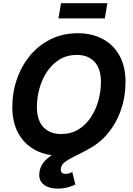

<svg xmlns="http://www.w3.org/2000/svg" viewBox="-20 -940 811 1171"><path d="M346.7 9.8Q260.3 9.8 194.6 -25.1Q128.9 -60.1 92 -126.7Q55.2 -193.4 55.2 -287.6Q55.2 -377 83.3 -457.8Q111.3 -538.6 163.6 -601.6Q215.8 -664.6 289.6 -700.9Q363.3 -737.3 454.6 -737.3Q540.5 -737.3 606.2 -702.4Q671.9 -667.5 708.7 -601.1Q745.6 -534.7 745.6 -439.9Q745.6 -350.6 717.5 -269.5Q689.5 -188.5 637.2 -125.7Q585 -63 511.5 -26.6Q438 9.8 346.7 9.8ZM353 -122.6Q413.1 -122.6 458.5 -150.6Q503.9 -178.7 534.4 -225.1Q564.9 -271.5 580.3 -327.6Q595.7 -383.8 595.7 -439.9Q595.7 -521 556.4 -563Q517.1 -605 448.7 -605Q388.2 -605 342.8 -576.9Q297.4 -548.8 266.6 -502.4Q235.8 -456.1 220.5 -399.9Q205.1 -343.8 205.1 -288.1Q205.1 -206.5 244.6 -164.6Q284.2 -122.6 353 -122.6ZM332.5 210.4Q275.4 210.4 243.9 183.3Q212.4 156.2 221.2 106Q228 66.4 256.1 38.6Q284.2 10.7 326.4 -12.2Q368.7 -35.2 417.2 -59.1Q465.8 -83 514.4 -113.8Q563 -144.5 604.2 -187.5Q645.5 -230.5 672.9 -292Q700.2 -353.5 705.1 -439.9H745.6Q740.2 -343.8 717.3 -274.4Q694.3 -205.1 659.9 -157Q625.5 -108.9 585.4 -76.7Q545.4 -44.4 505.9 -22.9Q466.3 -1.5 432.6 14.6Q398.9 30.8 377.2 46.9Q355.5 63 351.6 85Q346.2 120.6 381.3 120.6Q392.1 120.6 402.1 117.2Q412.1 113.8 420.9 109.4L439.5 185.5Q419.9 195.8 391.1 203.1Q362.3 210.4 332.5 210.4ZM634.8 -920.4 619.1 -827.6H336.4L352.1 -920.4Z"/></svg>

Font: Inter
Style: Bold Italic
Weight: 700
Italic angle: -9.39999°
Designer: Rasmus Andersson
Foundry: rsms
Version: Version 4.001;git-9221beed3